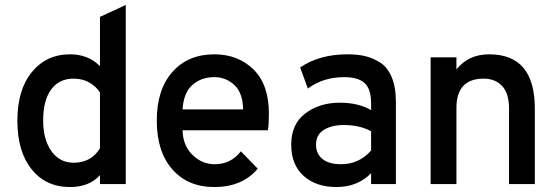

<svg xmlns="http://www.w3.org/2000/svg" viewBox="-20 -742 2246 774"><path d="M262 12Q165 12 107.5 -59.5Q50 -131 50 -256Q50 -380 108.5 -451.5Q167 -523 262 -523Q337 -523 383 -475V-674L487 -722V0H383V-36Q340 12 262 12ZM277 -86Q347 -86 383 -144V-369Q369 -392 341.5 -408.5Q314 -425 277 -425Q218 -425 186 -381Q154 -337 154 -256Q154 -180 187 -133Q220 -86 277 -86Z M844 12Q737 12 674.5 -59.5Q612 -131 612 -256Q612 -381 675 -452Q738 -523 844 -523Q940 -523 1002 -462Q1064 -401 1064 -284Q1064 -241 1060 -217H716Q717 -156 755.5 -118Q794 -80 845 -80Q911 -80 951 -132L1019 -62Q957 12 844 12ZM716 -301H960Q959 -367 925 -399Q891 -431 844 -431Q791 -431 755.5 -399.5Q720 -368 716 -301Z M1476 0V-44Q1422 12 1336 12Q1255 12 1204.5 -32.5Q1154 -77 1154 -159Q1154 -242 1211 -285Q1268 -328 1350 -328Q1425 -328 1476 -298V-326Q1476 -383 1450 -407Q1424 -431 1367 -431Q1283 -431 1221 -385L1190 -470Q1267 -523 1381 -523Q1419 -523 1449 -516.5Q1479 -510 1510 -491.5Q1541 -473 1558.5 -432Q1576 -391 1576 -331V0ZM1355 -80Q1427 -80 1476 -135V-213Q1429 -238 1367 -238Q1317 -238 1285.5 -218.5Q1254 -199 1254 -159Q1254 -122 1280 -101Q1306 -80 1355 -80Z M2032 0V-305Q2032 -366 2004 -395.5Q1976 -425 1930 -425Q1820 -425 1820 -307V0H1716V-511H1820V-462Q1868 -523 1952 -523Q2136 -523 2136 -305V0Z"/></svg>

Font: Overpass Light
Style: Bold
Weight: 600
Designer: Delve Withrington, Thomas Jockin
Foundry: Delve Fonts
Version: Version 3.000;DELV;Overpass